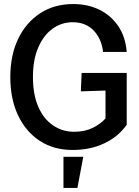

<svg xmlns="http://www.w3.org/2000/svg" viewBox="-20 -730 690 950"><path d="M339 12Q246 12 177 -33Q108 -78 69.5 -159Q31 -240 31 -349Q31 -457 70 -538Q109 -619 179 -664.5Q249 -710 342 -710Q414 -710 471.5 -682Q529 -654 565 -601Q601 -548 607 -473H490Q482 -540 442.5 -580Q403 -620 340 -620Q284 -620 239.5 -587.5Q195 -555 169 -494.5Q143 -434 143 -349Q143 -262 169.5 -201.5Q196 -141 242.5 -109.5Q289 -78 347 -78Q398 -78 437 -96.5Q476 -115 502 -144V-282L380 -278L384 -369H607V-113Q566 -54 496.5 -21Q427 12 339 12ZM294 200V46H392L363 200Z"/></svg>

Font: Azeret Mono Thin
Style: Regular
Weight: 400
Version: Version 1.002